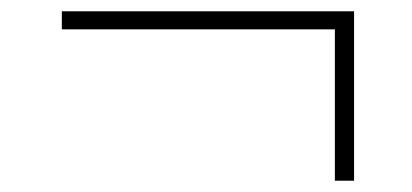

<svg xmlns="http://www.w3.org/2000/svg" viewBox="-20 -416 730 340"><path d="M573 -96V-364H89.5V-396H607V-96Z"/></svg>

Font: Encode Sans Semi Expanded Thin
Style: Regular
Weight: 250
Width: 6
Designer: Multiple Designers
Foundry: Impallari Type
Version: Version 2.000